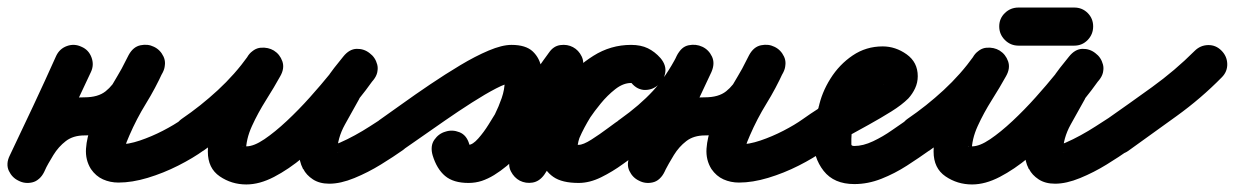

<svg xmlns="http://www.w3.org/2000/svg" viewBox="-28 -434 3274 509"><path d="M121 -286Q130 -305 149.5 -312Q169 -319 188 -310Q207 -302 214.5 -282Q222 -262 213 -243Q182 -177 151 -111Q120 -45 89 22Q78 44 58.5 48.5Q39 53 22 45Q4 36 -4.5 18Q-13 0 -2 -22Q19 -64 45 -99Q71 -134 108 -155Q145 -176 196 -176Q232 -176 252 -192Q272 -208 285 -233.5Q298 -259 313 -288Q325 -310 344.5 -314Q364 -318 380 -310Q397 -302 405.5 -284Q414 -266 404 -244Q384 -200 359 -159.5Q334 -119 315 -75Q311 -66 307.5 -57Q304 -48 303 -38Q302 -33 302 -32Q299 -36 298.5 -39Q298 -42 294 -46Q293 -47 288.5 -49Q284 -51 286 -51Q312 -51 343 -61.5Q374 -72 404 -87.5Q434 -103 455 -118Q472 -130 492.5 -126.5Q513 -123 525 -106Q537 -89 533.5 -68.5Q530 -48 513 -36Q484 -15 444.5 5Q405 25 363.5 37.5Q322 50 286 50Q264 50 245 41.5Q226 33 213 14Q198 -10 200 -40Q202 -70 215 -103Q228 -136 246.5 -169Q265 -202 283 -232Q301 -262 312 -285Q322 -308 342 -311.5Q362 -315 379 -307Q396 -298 405 -280Q414 -262 403 -241Q377 -193 352.5 -155.5Q328 -118 292 -96.5Q256 -75 196 -75Q166 -75 146.5 -60Q127 -45 113.5 -23Q100 -1 88 22Q77 45 57.5 49.5Q38 54 21 45Q4 37 -4.5 19Q-13 1 -2 -22Q29 -87 60 -153Q91 -219 121 -286Q121 -286 121 -286Q121 -286 121 -286Z M441 -48Q430 -66 433.5 -86.5Q437 -107 454 -119Q504 -153 549.5 -195Q595 -237 630 -286Q644 -306 663.5 -307.5Q683 -309 698 -300Q714 -290 720.5 -271.5Q727 -253 715 -232Q699 -203 677.5 -169Q656 -135 640 -100Q624 -65 624 -32Q624 -29 623.5 -33.5Q623 -38 621 -40Q617 -48 615.5 -47Q614 -46 625 -46Q645 -46 673 -65Q701 -84 732.5 -113.5Q764 -143 793.5 -176Q823 -209 846.5 -238Q870 -267 881 -282Q895 -302 915 -302.5Q935 -303 951 -291Q966 -280 971.5 -260.5Q977 -241 962 -222Q952 -210 941.5 -197.5Q931 -185 924 -172Q924 -172 924 -173Q925 -173 925 -173Q907 -141 886.5 -104Q866 -67 866 -30Q866 -30 866.5 -29Q867 -28 866 -31Q865 -32 865 -33Q865 -33 865 -34Q864 -34 864 -34Q868 -27 866 -29.5Q864 -32 859.5 -37.5Q855 -43 851 -45Q850 -46 846 -47Q842 -48 845 -48Q855 -48 873.5 -56Q892 -64 913 -75.5Q934 -87 952.5 -99Q971 -111 982 -118Q982 -118 982 -118Q982 -118 982 -118Q999 -130 1019.5 -126.5Q1040 -123 1052 -106Q1064 -89 1060.5 -68.5Q1057 -48 1040 -36Q1016 -19 982 2Q948 23 911.5 38Q875 53 845 53Q819 53 801.5 41.5Q784 30 776 14Q776 14 775 14Q775 13 775 13Q765 -6 765 -30Q765 -82 788.5 -129Q812 -176 835 -221Q835 -221 836 -221Q836 -222 836 -222Q846 -239 858 -254Q870 -269 882 -284Q898 -304 917.5 -304.5Q937 -305 952 -293Q967 -282 972 -263Q977 -244 963 -224Q944 -197 915 -161Q886 -125 850.5 -87.5Q815 -50 776 -17.5Q737 15 698.5 35Q660 55 625 55Q586 55 554.5 33.5Q523 12 523 -32Q523 -76 540 -119Q557 -162 581.5 -203.5Q606 -245 627 -282Q639 -303 659 -304.5Q679 -306 695 -295Q712 -285 719 -266Q726 -247 712 -228Q672 -171 620 -122.5Q568 -74 512 -35Q494 -24 473.5 -27.5Q453 -31 441 -48Z M1039 -36Q1022 -24 1001 -27.5Q980 -31 969 -48Q957 -65 960.5 -86Q964 -107 981 -118Q1004 -134 1038 -158.5Q1072 -183 1112 -210Q1152 -237 1192 -261Q1232 -285 1267.5 -300Q1303 -315 1328 -315Q1366 -315 1384.5 -297.5Q1403 -280 1407.5 -252.5Q1412 -225 1407.5 -193.5Q1403 -162 1393 -133Q1383 -104 1373 -85Q1358 -56 1335 -24.5Q1312 7 1281.5 29Q1251 51 1214 51Q1176 51 1152.5 31.5Q1129 12 1119 -23Q1112 -47 1123.5 -63.5Q1135 -80 1153 -85Q1171 -91 1190 -83.5Q1209 -76 1216 -52Q1217 -47 1219.5 -42.5Q1222 -38 1216 -45Q1214 -47 1211 -49Q1209 -51 1207 -51Q1211 -50 1214 -50Q1229 -50 1251 -70Q1273 -90 1298.5 -120.5Q1324 -151 1349 -185Q1374 -219 1394.5 -248.5Q1415 -278 1427 -294Q1439 -312 1457.5 -314.5Q1476 -317 1491 -309Q1506 -301 1514 -284.5Q1522 -268 1515 -247Q1491 -181 1467.5 -115Q1444 -49 1421 17Q1413 38 1393.5 40Q1374 42 1356 33Q1338 24 1328.5 7Q1319 -10 1331 -29Q1359 -69 1391 -118Q1423 -167 1461 -212Q1499 -257 1545 -286Q1591 -315 1645 -315Q1671 -315 1689 -306Q1707 -297 1722 -280Q1739 -261 1735 -241Q1731 -221 1717 -209Q1703 -197 1682.5 -196Q1662 -195 1646 -214Q1640 -220 1643 -219.5Q1646 -219 1648.5 -216.5Q1651 -214 1645 -214Q1624 -214 1603 -197.5Q1582 -181 1564.5 -159.5Q1547 -138 1537 -123Q1529 -110 1521.5 -96Q1514 -82 1508 -68Q1505 -59 1504 -52Q1503 -50 1503.5 -46Q1504 -42 1503 -44Q1497 -53 1498 -51.5Q1499 -50 1506 -50Q1518 -50 1540 -64Q1562 -78 1584 -94.5Q1606 -111 1617 -118Q1634 -130 1654.5 -126.5Q1675 -123 1687 -106Q1699 -89 1695.5 -68.5Q1692 -48 1675 -36Q1652 -20 1624 0.5Q1596 21 1565.5 36Q1535 51 1506 51Q1462 51 1439 35Q1416 19 1409 -6.5Q1402 -32 1407 -62.5Q1412 -93 1424.5 -123Q1437 -153 1452 -177Q1472 -209 1501.5 -240.5Q1531 -272 1568 -293.5Q1605 -315 1645 -315Q1671 -315 1689.5 -306Q1708 -297 1723 -280Q1739 -261 1735.5 -241Q1732 -221 1717 -209Q1703 -196 1683 -195.5Q1663 -195 1646 -214Q1641 -220 1643.5 -219.5Q1646 -219 1648.5 -216.5Q1651 -214 1646 -214Q1620 -214 1593.5 -196Q1567 -178 1541 -149Q1515 -120 1492 -87Q1469 -54 1449 -23.5Q1429 7 1415 29Q1402 47 1384 50Q1366 53 1350 45Q1335 37 1326.5 20.5Q1318 4 1325 -17Q1349 -83 1372.5 -149Q1396 -215 1420 -281Q1427 -302 1446.5 -304Q1466 -306 1484 -296Q1502 -287 1511.5 -269.5Q1521 -252 1508 -235Q1489 -208 1464 -171.5Q1439 -135 1409.5 -96.5Q1380 -58 1348 -24.5Q1316 9 1282 30Q1248 51 1214 51Q1174 51 1152 32.5Q1130 14 1119 -22Q1112 -46 1123.5 -62.5Q1135 -79 1154 -85Q1172 -90 1190.5 -82.5Q1209 -75 1216 -51Q1219 -42 1216.5 -42.5Q1214 -43 1212 -46.5Q1210 -50 1214 -50Q1225 -50 1240 -67Q1255 -84 1267 -103.5Q1279 -123 1284 -131Q1294 -151 1302 -174Q1310 -197 1310 -219Q1310 -231 1310.5 -225.5Q1311 -220 1321 -216Q1322 -215 1323.5 -215Q1325 -215 1326 -214Q1326 -214 1327 -214Q1328 -214 1328 -214Q1315 -214 1287 -199.5Q1259 -185 1223 -162Q1187 -139 1151 -114Q1115 -89 1085 -68Q1055 -47 1039 -36Q1039 -36 1039 -36Q1039 -36 1039 -36Z M1674 -36Q1657 -24 1636 -27.5Q1615 -31 1604 -48Q1592 -65 1595.5 -86Q1599 -107 1616 -118Q1668 -155 1703 -193Q1738 -231 1767 -287Q1778 -310 1797.5 -314Q1817 -318 1834 -310Q1851 -302 1859.5 -284Q1868 -266 1858 -243Q1827 -177 1796 -111Q1765 -45 1734 21Q1723 44 1703.5 48.5Q1684 53 1667 44Q1650 36 1641 18Q1632 0 1643 -22Q1664 -64 1690 -99Q1716 -134 1753 -155Q1790 -176 1841 -176Q1877 -176 1897 -192Q1917 -208 1930 -233.5Q1943 -259 1958 -288Q1970 -310 1989.5 -314Q2009 -318 2025 -310Q2042 -302 2050.5 -284Q2059 -266 2049 -244Q2029 -200 2004 -159.5Q1979 -119 1960 -75Q1956 -66 1952.5 -57Q1949 -48 1948 -38Q1947 -33 1947 -32Q1944 -36 1943.5 -39Q1943 -42 1939 -46Q1938 -47 1933.5 -49Q1929 -51 1931 -51Q1957 -51 1988 -61.5Q2019 -72 2049 -87.5Q2079 -103 2100 -118Q2117 -130 2137.5 -126.5Q2158 -123 2170 -106Q2182 -89 2178.5 -68.5Q2175 -48 2158 -36Q2129 -15 2089.5 5Q2050 25 2008.5 37.5Q1967 50 1931 50Q1909 50 1890 41.5Q1871 33 1858 14Q1843 -10 1845 -40Q1847 -70 1860 -103Q1873 -136 1891.5 -169Q1910 -202 1928 -232Q1946 -262 1957 -285Q1967 -308 1987 -311.5Q2007 -315 2024 -307Q2041 -298 2050 -280Q2059 -262 2048 -241Q2022 -193 1997.5 -155.5Q1973 -118 1937 -96.5Q1901 -75 1841 -75Q1811 -75 1791.5 -60Q1772 -45 1758.5 -23Q1745 -1 1733 22Q1722 45 1702.5 49.5Q1683 54 1666 45Q1649 37 1640.5 19Q1632 1 1642 -21Q1673 -88 1704 -154Q1735 -220 1766 -286Q1777 -308 1796.5 -312.5Q1816 -317 1833 -308Q1851 -300 1859.5 -282Q1868 -264 1857 -241Q1822 -174 1779 -126.5Q1736 -79 1674 -36Q1674 -36 1674 -36Q1674 -36 1674 -36Z M2158 -36Q2141 -24 2120.5 -27.5Q2100 -31 2088 -48Q2076 -65 2079.5 -85.5Q2083 -106 2100 -118Q2142 -148 2186 -172.5Q2230 -197 2275 -222Q2278 -224 2286 -229.5Q2294 -235 2300 -239Q2306 -243 2305 -240Q2304 -237 2304 -235Q2304 -233 2304 -232Q2304 -232 2304 -230Q2304 -228 2304 -224Q2306 -216 2312 -212Q2314 -210 2314 -210.5Q2314 -211 2312 -211Q2293 -211 2278 -196.5Q2263 -182 2253.5 -162.5Q2244 -143 2240 -128Q2240 -127 2240 -125Q2239 -123 2239 -123Q2235 -109 2232 -95Q2229 -81 2229 -66Q2229 -55 2229 -51Q2229 -47 2237 -47Q2260 -47 2286.5 -59.5Q2313 -72 2337 -89Q2361 -106 2379 -118Q2379 -118 2379 -118Q2379 -118 2379 -118Q2396 -130 2416.5 -126.5Q2437 -123 2449 -106Q2461 -89 2457.5 -68.5Q2454 -48 2437 -36Q2409 -16 2376.5 5Q2344 26 2308.5 40Q2273 54 2237 54Q2183 54 2155.5 19Q2128 -16 2128 -66Q2128 -89 2132 -110Q2136 -131 2143 -153Q2143 -153 2142 -151Q2142 -148 2142 -148Q2150 -188 2173.5 -225.5Q2197 -263 2232.5 -287Q2268 -311 2312 -311Q2346 -311 2375.5 -290Q2405 -269 2405 -232Q2405 -215 2398 -200Q2391 -185 2380 -173Q2363 -156 2335 -138.5Q2307 -121 2274.5 -103Q2242 -85 2211 -68Q2180 -51 2158 -36Q2158 -36 2158 -36Q2158 -36 2158 -36Z M2365 -48Q2354 -66 2357.5 -86.5Q2361 -107 2378 -119Q2428 -153 2473.5 -195Q2519 -237 2554 -286Q2568 -306 2587.5 -307.5Q2607 -309 2622 -300Q2638 -290 2644.5 -271.5Q2651 -253 2639 -232Q2623 -203 2601.5 -169Q2580 -135 2564 -100Q2548 -65 2548 -32Q2548 -29 2547.5 -33.5Q2547 -38 2545 -40Q2541 -48 2539.5 -47Q2538 -46 2549 -46Q2569 -46 2597 -65Q2625 -84 2656.5 -113.5Q2688 -143 2717.5 -176Q2747 -209 2770.5 -238Q2794 -267 2805 -282Q2819 -302 2839 -302.5Q2859 -303 2875 -291Q2890 -280 2895.5 -260.5Q2901 -241 2886 -222Q2876 -210 2865.5 -197.5Q2855 -185 2848 -172Q2848 -172 2848 -173Q2849 -173 2849 -173Q2831 -141 2810.5 -104Q2790 -67 2790 -30Q2790 -30 2790.5 -29Q2791 -28 2790 -31Q2789 -32 2789 -33Q2789 -33 2789 -34Q2788 -34 2788 -34Q2792 -27 2790 -29.5Q2788 -32 2783.5 -37.5Q2779 -43 2775 -45Q2774 -46 2770 -47Q2766 -48 2769 -48Q2779 -48 2797.5 -56Q2816 -64 2837 -75.5Q2858 -87 2876.5 -99Q2895 -111 2906 -118Q2906 -118 2906 -118Q2906 -118 2906 -118Q2923 -130 2943.5 -126.5Q2964 -123 2976 -106Q2988 -89 2984.5 -68.5Q2981 -48 2964 -36Q2940 -19 2906 2Q2872 23 2835.5 38Q2799 53 2769 53Q2743 53 2725.5 41.5Q2708 30 2700 14Q2700 14 2699 14Q2699 13 2699 13Q2689 -6 2689 -30Q2689 -82 2712.5 -129Q2736 -176 2759 -221Q2759 -221 2760 -221Q2760 -222 2760 -222Q2770 -239 2782 -254Q2794 -269 2806 -284Q2822 -304 2841.5 -304.5Q2861 -305 2876 -293Q2891 -282 2896 -263Q2901 -244 2887 -224Q2868 -197 2839 -161Q2810 -125 2774.5 -87.5Q2739 -50 2700 -17.5Q2661 15 2622.5 35Q2584 55 2549 55Q2510 55 2478.5 33.5Q2447 12 2447 -32Q2447 -76 2464 -119Q2481 -162 2505.5 -203.5Q2530 -245 2551 -282Q2563 -303 2583 -304.5Q2603 -306 2619 -295Q2636 -285 2643 -266Q2650 -247 2636 -228Q2596 -171 2544 -122.5Q2492 -74 2436 -35Q2418 -24 2397.5 -27.5Q2377 -31 2365 -48ZM2672 -313Q2651 -313 2636 -328Q2621 -343 2621 -364Q2621 -385 2636 -399.5Q2651 -414 2672 -414Q2709 -414 2746 -414Q2783 -414 2820 -414Q2820 -414 2820 -414Q2820 -414 2820 -414Q2841 -414 2855.5 -399.5Q2870 -385 2870 -364Q2870 -343 2855.5 -328Q2841 -313 2820 -313Q2783 -313 2746 -313Q2709 -313 2672 -313Q2672 -313 2672 -313Q2672 -313 2672 -313Z M2893 -46Q2881 -63 2884.5 -84Q2888 -105 2905 -117Q2965 -159 3026 -203Q3087 -247 3139 -299Q3139 -299 3139 -299Q3139 -299 3139 -299Q3154 -314 3174.5 -314.5Q3195 -315 3210 -300Q3225 -285 3225.5 -264.5Q3226 -244 3211 -229Q3156 -173 3091.5 -126.5Q3027 -80 2963 -34Q2946 -22 2925.5 -25.5Q2905 -29 2893 -46Z"/></svg>

Font: FRB American Cursive Ultra
Style: Bold Italic
Weight: 1000
Italic angle: -25°
Version: Version 2.0;Modular Font Editor K font №1